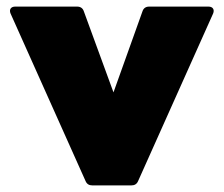

<svg xmlns="http://www.w3.org/2000/svg" viewBox="-20 -562 678 582"><path d="M378 0C388 0 395 -4 399 -14L626 -521C631 -533 625 -542 612 -542H432C422 -542 415 -537 412 -528L324 -282L234 -528C231 -537 224 -542 214 -542H26C13 -542 7 -533 12 -521L239 -14C243 -4 250 0 260 0Z"/></svg>

Font: LINE Seed Sans TH Heavy
Style: Regular
Weight: 900
Designer: Dalton Maag Ltd | Thai characters by Cadson Demak Co.,Ltd.
Foundry: Dalton Maag Ltd
Version: Version 1.003